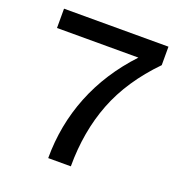

<svg xmlns="http://www.w3.org/2000/svg" viewBox="-121 -764 819 869"><g transform="rotate(20 288.5 -330.0)"><path d="M544 -660V-571Q422 -446 368 -307Q314 -168 314 0H205Q205 -159 262 -302Q319 -445 433 -567H41V-660Z"/></g></svg>

Font: Work Sans Medium
Style: Regular
Weight: 500
Designer: Wei Huang
Foundry: Wei Huang
Version: Version 1.500